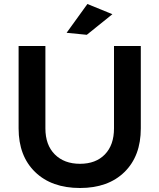

<svg xmlns="http://www.w3.org/2000/svg" viewBox="-20 -930 796 960"><path d="M417 -910 542 -859 414 -756 313 -766ZM207 -288Q207 -205 254 -158Q301 -111 380 -111Q459 -111 504.5 -158Q550 -205 550 -288V-700H684V-288Q684 -150 602.5 -70Q521 10 380 10Q238 10 155.5 -70Q73 -150 73 -288V-700H207Z"/></svg>

Font: Montserrat arm Medium
Style: Regular
Weight: 500
Designer: Julieta Ulanovsky
Foundry: Julieta Ulanovsky
Version: Version 6.000;PS 006.000;hotconv 1.0.88;makeotf.lib2.5.64775